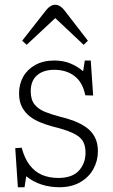

<svg xmlns="http://www.w3.org/2000/svg" viewBox="-20 -772 473 806"><path d="M55 14 44 -150 71 -152Q83 -107 104.5 -79Q126 -51 156 -38Q186 -25 225 -25Q283 -25 311 -55.5Q339 -86 339 -131Q339 -162 327 -181Q315 -200 284.5 -214Q254 -228 201 -241Q175 -248 150 -258Q125 -268 105 -283.5Q85 -299 72.5 -322.5Q60 -346 60 -380Q60 -419 77.5 -450Q95 -481 128.5 -499.5Q162 -518 208 -518Q245 -518 274.5 -506Q304 -494 329 -473L336 -518H361L371 -371L338 -372Q327 -427 292.5 -453Q258 -479 208 -479Q162 -479 135.5 -456Q109 -433 109 -389Q109 -353 125.5 -333Q142 -313 170 -302Q198 -291 232 -282Q263 -275 291.5 -264Q320 -253 342.5 -237Q365 -221 378 -196.5Q391 -172 391 -137Q391 -97 372 -62.5Q353 -28 316.5 -7Q280 14 229 14Q189 14 154 2.5Q119 -9 90 -32L83 14ZM92 -584 73 -601 175 -731Q183 -741 192.5 -746.5Q202 -752 212 -752Q219 -752 225 -749.5Q231 -747 237.5 -742Q244 -737 251 -728L349 -601L331 -584L212 -696Z"/></svg>

Font: Literata 18pt ExtraLight
Style: Regular
Weight: 250
Designer: Latin by Veronika Burian and Jose Scaglione. Greek by Irene Vlachou. Cyrillic by Vera Evstafieva.
Foundry: TypeTogether
Version: Version 3.103;gftools[0.9.29]